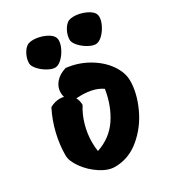

<svg xmlns="http://www.w3.org/2000/svg" viewBox="-186 -878 889 983"><g transform="rotate(-30 258.5 -386.5)"><path d="M86 -679Q86 -705 99.5 -731Q113 -757 133 -768Q146 -773 163 -773Q197 -773 232 -757.5Q267 -742 275 -719Q277 -711 277 -705Q277 -684 263.5 -657Q250 -630 230 -611.5Q210 -593 191 -593Q173 -593 147.5 -607.5Q122 -622 104 -642.5Q86 -663 86 -679ZM326 -679Q326 -705 339.5 -731Q353 -757 373 -768Q386 -773 403 -773Q437 -773 472 -757.5Q507 -742 515 -719Q517 -711 517 -705Q517 -684 503.5 -657Q490 -630 470 -611.5Q450 -593 431 -593Q413 -593 387.5 -607.5Q362 -622 344 -642.5Q326 -663 326 -679ZM490 -344Q490 -272 453 -191Q416 -110 350 -55Q284 0 203 0Q163 0 118 -29.5Q73 -59 42.5 -101.5Q12 -144 12 -177Q12 -238 27 -302.5Q42 -367 73 -428Q102 -444 131 -444Q144 -444 155 -441Q151 -453 151 -469Q151 -501 173.5 -527Q196 -553 236 -565Q307 -557 365.5 -522.5Q424 -488 457 -440Q490 -392 490 -344ZM357 -372Q312 -404 235 -404Q216 -404 206 -403Q217 -383 217 -358Q191 -317 177 -267.5Q163 -218 163 -168Q163 -138 167 -114Q250 -142 296 -210Q342 -278 357 -372Z"/></g></svg>

Font: Mogra
Style: Regular
Weight: 400
Designer: Lipi Raval
Foundry: Lipi Raval
Version: Version 1.002;PS 1.002;hotconv 1.0.88;makeotf.lib2.5.647800;